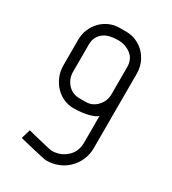

<svg xmlns="http://www.w3.org/2000/svg" viewBox="-166 -745 757 845"><g transform="rotate(30 213.0 -322.5)"><path d="M192 -299H224Q258 -299 282 -324.5Q306 -350 306 -386V-523Q306 -563 278 -584.5Q250 -606 213 -606Q192 -606 173.5 -602Q155 -598 141 -588Q127 -578 118.5 -562.5Q110 -547 110 -523V-386Q110 -350 133.5 -324.5Q157 -299 192 -299ZM192 -656H225Q252 -656 276 -645.5Q300 -635 318 -616.5Q336 -598 346.5 -573Q357 -548 357 -519V-141Q357 -108 344.5 -80Q332 -52 311 -31.5Q290 -11 262 0Q234 11 202 11Q197 11 174.5 6Q152 1 126 -5Q96 -12 60 -21L74 -68Q107 -59 134 -53Q157 -47 177.5 -42.5Q198 -38 202 -38Q245 -38 276.5 -66Q308 -94 308 -141V-276Q298 -267 282 -261.5Q266 -256 249 -253Q232 -250 216.5 -249Q201 -248 192 -248Q164 -248 140 -259Q116 -270 98 -289.5Q80 -309 69.5 -334.5Q59 -360 59 -389V-519Q59 -548 69.5 -573Q80 -598 98 -616.5Q116 -635 140 -645.5Q164 -656 192 -656Z"/></g></svg>

Font: Marvel
Style: Regular
Weight: 400
Designer: Carolina Trebol
Foundry: Carolina Trebol
Version: Version 1.001